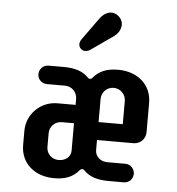

<svg xmlns="http://www.w3.org/2000/svg" viewBox="-55 -849 841 911"><g transform="rotate(5 365.0 -393.5)"><path d="M119.1 -476.1C119.1 -451.7 138.7 -432.6 163.6 -432.6H250C282.2 -432.6 307.6 -406.7 307.6 -374.5V-346.2H220.7C141.1 -346.2 76.2 -282.2 76.2 -202.1V-135.3C76.2 -45.9 145.5 9.3 235.4 9.3C292 9.3 327.1 -6.8 354.5 -39.6C358.4 -43.9 362.3 -45.4 366.2 -45.4C370.1 -45.4 373 -43.9 377 -39.6C403.3 -12.7 439.5 0 495.6 0H567.4C591.8 0 611.3 -19.5 611.3 -43.9C611.3 -67.9 591.8 -88.4 567.4 -88.4H481C448.2 -88.4 423.3 -111.3 423.3 -140.6V-189H596.2C628.9 -189 654.3 -213.9 654.3 -246.6V-385.3C654.3 -474.6 585 -529.8 495.1 -529.8C438.5 -529.8 403.3 -513.7 376 -481C372.1 -476.6 368.2 -475.1 364.3 -475.1C360.4 -475.1 357.4 -476.6 353.5 -481C327.1 -507.8 291 -520.5 234.9 -520.5H163.6C138.7 -520.5 119.1 -500.5 119.1 -476.1ZM191.9 -201.2C191.9 -233.4 217.3 -258.8 250 -258.8H307.6V-127.9C307.6 -97.2 281.2 -78.6 250 -78.6C217.3 -78.6 191.9 -103.5 191.9 -135.7ZM538.6 -384.3V-274.4H423.3V-384.3C423.3 -416.5 448.2 -442.4 481 -442.4C513.2 -442.4 538.6 -416.5 538.6 -384.3ZM308.6 -658.7C298.3 -644 296.4 -626.5 309.1 -613.8C321.3 -601.1 340.3 -603 354.5 -612.8L461.9 -688C493.7 -710 504.9 -753.9 476.6 -780.8C445.3 -811 407.7 -795.9 385.3 -765.1Z"/></g></svg>

Font: Supermercado One
Style: Regular
Weight: 400
Designer: James Grieshaber
Foundry: James Grieshaber
Version: Version 1.002